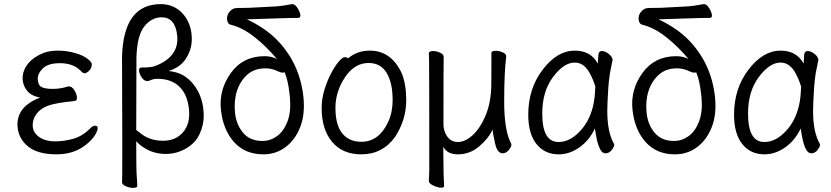

<svg xmlns="http://www.w3.org/2000/svg" viewBox="-20 -732 4040 933"><path d="M410 -39Q348 18 255.5 18Q163 18 116 -20.5Q69 -59 65 -119Q60 -214 175 -258Q134 -265 113 -289.5Q92 -314 90 -346.5Q88 -379 107.5 -410.5Q127 -442 168 -464Q209 -486 257 -486Q305 -486 344.5 -474.5Q384 -463 404.5 -447Q425 -431 426 -422Q427 -402 413.5 -389Q400 -376 392.5 -376Q385 -376 380 -380L370 -390Q334 -425 271 -425Q214 -425 188 -399.5Q162 -374 163.5 -346Q165 -318 182 -309Q199 -300 236.5 -300Q274 -300 311 -312H315Q330 -312 341.5 -293.5Q353 -275 354 -258.5Q355 -242 341 -241Q250 -232 213.5 -218.5Q177 -205 157 -178Q137 -151 139 -118.5Q141 -86 171.5 -65.5Q202 -45 246.5 -45Q291 -45 335.5 -57.5Q380 -70 416 -106Q430 -121 442 -121Q454 -121 454.5 -110.5Q455 -100 445 -81Q435 -62 410 -39Z M626 181Q610 181 591.5 173Q573 165 573 153Q573 141 574 115Q575 89 573 -459Q581 -712 761 -712Q822 -712 863 -671Q912 -621 912 -542Q912 -492 884 -448Q856 -404 799 -387Q893 -379 942 -289Q970 -235 970 -168Q970 -125 950 -81Q930 -37 884 -10.5Q838 16 786 16Q734 16 692 -7Q659 -25 642 -46V-30Q642 96 644.5 125Q647 154 647 171Q647 181 626 181ZM670 -79Q712 -48 773 -48Q834 -48 870 -90Q906 -132 898 -203.5Q890 -275 850.5 -312Q811 -349 746 -349Q727 -349 714.5 -343.5Q702 -338 697 -338Q680 -338 668.5 -355.5Q657 -373 655.5 -388.5Q654 -404 669 -404Q717 -404 733 -411Q852 -456 841 -560Q831 -648 766 -648Q717 -648 681.5 -604Q646 -560 643 -452L642 -100Q645 -98 648 -96Q654 -91 670 -79Z M1260 18Q1171 18 1117.5 -41.5Q1064 -101 1053.5 -198.5Q1043 -296 1102 -377.5Q1161 -459 1266 -459Q1300 -459 1326 -445Q1276 -505 1218 -551Q1160 -597 1104 -611Q1086 -614 1083.5 -636Q1081 -658 1095 -674.5Q1109 -691 1125 -692.5Q1141 -694 1155 -693.5Q1169 -693 1189 -694L1324 -701Q1351 -703 1399 -712H1401Q1414 -712 1426 -692.5Q1438 -673 1439.5 -659Q1441 -645 1428 -645Q1391 -645 1334 -643L1180 -638Q1269 -596 1325 -539Q1381 -482 1413.5 -412Q1446 -342 1454.5 -259.5Q1463 -177 1439 -115Q1415 -53 1368 -17.5Q1321 18 1260 18ZM1255 -47Q1293 -47 1325.5 -70Q1358 -93 1376.5 -140.5Q1395 -188 1389 -257L1387 -275Q1380 -341 1363 -381Q1360 -379 1352.5 -379Q1345 -379 1334 -384Q1302 -400 1270 -400Q1216 -400 1181.5 -369Q1147 -338 1131.5 -290Q1116 -242 1122 -184Q1128 -126 1161.5 -86.5Q1195 -47 1255 -47Z M1736 18Q1644 18 1593.5 -43Q1543 -104 1543 -207Q1543 -251 1556 -294Q1569 -337 1587.5 -373Q1606 -409 1625 -431.5Q1644 -454 1655 -454Q1668 -454 1671 -448Q1715 -486 1777 -486Q1882 -486 1933 -374Q1954 -321 1954 -245Q1954 -150 1900 -67Q1839 18 1736 18ZM1736 -43Q1822 -43 1867 -141Q1888 -187 1888 -245Q1888 -329 1859 -377.5Q1830 -426 1771 -426Q1703 -426 1656.5 -356.5Q1610 -287 1610 -208Q1610 -125 1643 -84Q1676 -43 1736 -43Z M2138 173Q2138 180 2123.5 180Q2109 180 2087.5 170.5Q2066 161 2064 149V147Q2067 98 2066 60Q2066 -405 2065 -440L2064 -474Q2065 -484 2085 -484Q2101 -484 2118.5 -476Q2136 -468 2136 -456Q2135 -388 2135 -193V-123Q2137 -92 2153 -69Q2172 -42 2205 -42Q2240 -42 2276 -74.5Q2312 -107 2337.5 -165.5Q2363 -224 2367 -301Q2368 -318 2368 -475Q2368 -485 2390 -485Q2406 -485 2423 -477.5Q2440 -470 2440 -458Q2430 -383 2430 -237Q2430 -97 2464 -34L2465 -29Q2465 -19 2452.5 -3Q2440 13 2422 13Q2397 13 2386 -34Q2375 -81 2374 -103Q2354 -59 2308.5 -20.5Q2263 18 2205 18Q2153 18 2134 -19L2135 68Q2135 119 2138 173Z M2695 18Q2627 18 2587 -32Q2547 -82 2547 -175Q2547 -302 2617.5 -394Q2688 -486 2773 -486Q2851 -486 2885 -423Q2887 -445 2888 -466Q2889 -484 2904.5 -484Q2920 -484 2937.5 -470.5Q2955 -457 2957 -442Q2952 -420 2944 -377Q2939 -347 2936 -306Q2931 -225 2931 -193Q2931 -91 2963 -34L2965 -29Q2965 -19 2952.5 -3Q2940 13 2922 13Q2906 13 2895.5 -8.5Q2885 -30 2879 -60.5Q2873 -91 2871 -108Q2843 -49 2795 -15.5Q2747 18 2695 18ZM2694 -42Q2736 -42 2774 -72Q2867 -147 2872 -296Q2872 -304 2873 -311Q2862 -347 2846 -376Q2818 -428 2773 -428Q2720 -428 2667.5 -358Q2615 -288 2615 -180Q2615 -42 2694 -42Z M3260 18Q3171 18 3117.5 -41.5Q3064 -101 3053.5 -198.5Q3043 -296 3102 -377.5Q3161 -459 3266 -459Q3300 -459 3326 -445Q3276 -505 3218 -551Q3160 -597 3104 -611Q3086 -614 3083.5 -636Q3081 -658 3095 -674.5Q3109 -691 3125 -692.5Q3141 -694 3155 -693.5Q3169 -693 3189 -694L3324 -701Q3351 -703 3399 -712H3401Q3414 -712 3426 -692.5Q3438 -673 3439.5 -659Q3441 -645 3428 -645Q3391 -645 3334 -643L3180 -638Q3269 -596 3325 -539Q3381 -482 3413.5 -412Q3446 -342 3454.5 -259.5Q3463 -177 3439 -115Q3415 -53 3368 -17.5Q3321 18 3260 18ZM3255 -47Q3293 -47 3325.5 -70Q3358 -93 3376.5 -140.5Q3395 -188 3389 -257L3387 -275Q3380 -341 3363 -381Q3360 -379 3352.5 -379Q3345 -379 3334 -384Q3302 -400 3270 -400Q3216 -400 3181.5 -369Q3147 -338 3131.5 -290Q3116 -242 3122 -184Q3128 -126 3161.5 -86.5Q3195 -47 3255 -47Z M3695 18Q3627 18 3587 -32Q3547 -82 3547 -175Q3547 -302 3617.5 -394Q3688 -486 3773 -486Q3851 -486 3885 -423Q3887 -445 3888 -466Q3889 -484 3904.5 -484Q3920 -484 3937.5 -470.5Q3955 -457 3957 -442Q3952 -420 3944 -377Q3939 -347 3936 -306Q3931 -225 3931 -193Q3931 -91 3963 -34L3965 -29Q3965 -19 3952.5 -3Q3940 13 3922 13Q3906 13 3895.5 -8.5Q3885 -30 3879 -60.5Q3873 -91 3871 -108Q3843 -49 3795 -15.5Q3747 18 3695 18ZM3694 -42Q3736 -42 3774 -72Q3867 -147 3872 -296Q3872 -304 3873 -311Q3862 -347 3846 -376Q3818 -428 3773 -428Q3720 -428 3667.5 -358Q3615 -288 3615 -180Q3615 -42 3694 -42Z"/></svg>

Font: LXGW WenKai Mono TC
Style: Regular
Weight: 400
Designer: LXGW / Fontworks Inc.
Foundry: LXGW / Fontworks Inc.
Version: Version 1.330